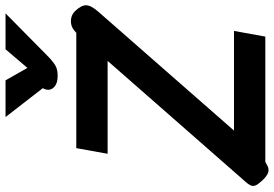

<svg xmlns="http://www.w3.org/2000/svg" viewBox="-172 -830 1014 711"><g transform="rotate(-90 335.5 -475.0)"><path d="M60 12Q39 12 9 -27Q2 -37 2 -45Q2 -52 6.5 -59Q11 -66 17 -73Q23 -80 25 -82L465 -584H121L142 -700H569L577 -707Q592 -720 612 -720Q634 -720 649 -705Q671 -682 671 -664Q671 -645 645 -616L207 -116H576L555 0H91L76 8Q69 12 60 12ZM358 -804Q358 -812 361 -818L364 -824L257 -962H393L439 -881L508 -962H641L480 -803Q460 -784 446 -776.5Q432 -769 410 -769Q384 -769 371 -779.5Q358 -790 358 -804Z"/></g></svg>

Font: Niramit
Style: Bold Italic
Weight: 700
Italic angle: -10°
Designer: Katatrad Aksorn Co.,Ltd.
Foundry: Cadson Demak Co.,Ltd.
Version: Version 1.001; ttfautohint (v1.6)